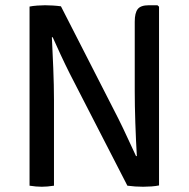

<svg xmlns="http://www.w3.org/2000/svg" viewBox="-20 -707 718 731"><path d="M245.5 -427Q227 -464 211 -498.5Q195 -533 180.5 -565.5L177.5 -565Q180 -514 182.8 -447.8Q185.5 -381.5 185.5 -326.5V0Q172.5 2 160.8 3Q149 4 139 4Q129.5 4 117 3Q104.5 2 92.5 0V-682Q104.5 -684.5 122.2 -685.8Q140 -687 151.5 -687Q164.5 -687 181 -686Q197.5 -685 212 -683L430 -256.5Q449.5 -217.5 466.2 -180.8Q483 -144 498 -112.5L501 -113Q497.5 -172 495.2 -239.8Q493 -307.5 493 -359.5V-624.5Q493 -657.5 504.2 -672.2Q515.5 -687 546.5 -687H579.5L585.5 -681.5V-1Q573.5 1.5 556.8 2.8Q540 4 525 4Q510.5 4 495 3Q479.5 2 465 0Z"/></svg>

Font: Signika Negative SC
Style: Regular
Weight: 400
Designer: Anna Giedryś
Foundry: Anna Giedryś
Version: Version 2.000; ttfautohint (v1.8.3) -l 8 -r 50 -G 200 -x 9 -